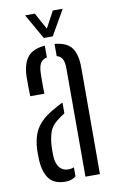

<svg xmlns="http://www.w3.org/2000/svg" viewBox="-87 -802 521 855"><g transform="rotate(-10 174.0 -374.0)"><path d="M39 -106.5Q38.5 -119.5 38.2 -132.5Q38 -145.5 38.5 -157.5Q40.5 -193 50 -221.2Q59.5 -249.5 81 -273.2Q102.5 -297 139.5 -318Q150.5 -324.5 162.2 -330.8Q174 -337 186 -343V-294Q178.5 -289.5 170.5 -284Q162.5 -278.5 153.5 -271.5Q124.5 -250 115.2 -220.8Q106 -191.5 104.5 -157.5Q104 -149 104 -136.2Q104 -123.5 104.5 -110.5Q107 -79 121.5 -62Q136 -45 160.5 -45Q174.5 -45 186 -50V-9Q167.5 6.5 138 6.5Q89.5 6.5 66.2 -21.8Q43 -50 39 -106.5ZM49.5 -395.5Q49 -415 48.5 -440.8Q48 -466.5 48.5 -486Q51 -544 74.8 -572.8Q98.5 -601.5 152.5 -606V-552.5Q134 -549 124.5 -535.2Q115 -521.5 113.5 -492.5Q113 -481 112.8 -463.8Q112.5 -446.5 112.8 -428.5Q113 -410.5 113.5 -395.5ZM229.5 0V-490.5Q229.5 -517 222 -531.5Q214.5 -546 196.5 -551V-606Q252 -601 274 -570.5Q296 -540 295.5 -477.5L295 0ZM154 -640.5 89.5 -754H133.5L174.5 -679L215 -754H259.5L194.5 -640.5Z"/></g></svg>

Font: Big Shoulders Stencil Display Thin
Style: Regular
Weight: 400
Version: Version 2.001